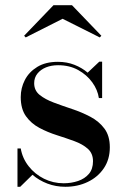

<svg xmlns="http://www.w3.org/2000/svg" viewBox="-20 -706 484 736"><path d="M47 10V-137H59.5Q66 -99 89.8 -68.8Q113.5 -38.5 148.5 -21Q183.5 -3.5 224 -3.5Q253.5 -3.5 279.2 -12.2Q305 -21 320.8 -39.5Q336.5 -58 336.5 -88Q336.5 -118 316.5 -135.8Q296.5 -153.5 265 -165Q233.5 -176.5 198 -187.8Q162.5 -199 131 -215.8Q99.5 -232.5 79.5 -260.5Q59.5 -288.5 59.5 -334Q59.5 -368.5 75.2 -399.2Q91 -430 122.8 -449.5Q154.5 -469 202 -469Q236.5 -469 265.5 -457.5Q294.5 -446 316 -427.5L360.5 -469.5H371.5V-330H359Q354.5 -361.5 333.8 -390.2Q313 -419 279.8 -437.5Q246.5 -456 202.5 -456Q177 -456 156.5 -447.8Q136 -439.5 123.5 -424Q111 -408.5 111 -387Q111 -359 132.2 -342Q153.5 -325 186.2 -312.8Q219 -300.5 256 -288.2Q293 -276 326.2 -258.5Q359.5 -241 380.2 -213.2Q401 -185.5 401 -141.5Q401 -95 378 -61Q355 -27 316.2 -8.5Q277.5 10 230.5 10Q194 10 161.8 -2.2Q129.5 -14.5 104.5 -36L57.5 10ZM78.5 -562.5 72.5 -569 185 -686H256L368.5 -569L362.5 -562.5L220 -634Z"/></svg>

Font: Bodoni Moda 18pt Medium
Style: Regular
Weight: 500
Designer: Owen Earl
Foundry: indestructible type
Version: Version 2.004